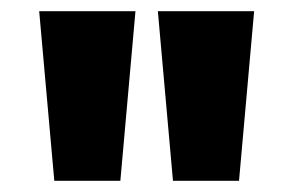

<svg xmlns="http://www.w3.org/2000/svg" viewBox="-20 -800 524 343"><path d="M77 -477 50 -780H222L195 -477ZM289 -477 262 -780H434L407 -477Z"/></svg>

Font: Bitter Black
Style: Regular
Weight: 900
Designer: Sol Matas, and Bitter project Authors
Foundry: Sol Matas
Version: Version 2.001